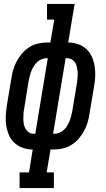

<svg xmlns="http://www.w3.org/2000/svg" viewBox="-20 -755 540 980"><path d="M80 205V125H128L147 8Q121 8 96.5 -0.5Q72 -9 54 -25.5Q36 -42 26 -65Q16 -88 12 -113Q8 -138 9.5 -164.5Q11 -191 15 -217L38 -354Q41 -377 47.5 -399Q54 -421 65.5 -442.5Q77 -464 93 -482.5Q109 -501 129.5 -514Q150 -527 173 -532.5Q196 -538 219 -538H237L257 -655H220V-735H361L328 -538Q354 -538 378.5 -529.5Q403 -521 421 -504.5Q439 -488 449 -465Q459 -442 463 -417Q467 -392 466 -365.5Q465 -339 460 -313L437 -176Q434 -153 427.5 -131Q421 -109 409.5 -87.5Q398 -66 382 -47.5Q366 -29 345.5 -16Q325 -3 302 2.5Q279 8 256 8H238L218 125H255V205ZM153 -72H160L224 -458H219Q206 -458 193 -453Q180 -448 170 -438.5Q160 -429 152.5 -417Q145 -405 140 -392.5Q135 -380 132 -367Q129 -354 126 -341L104 -204Q101 -190 100 -176.5Q99 -163 99 -149Q99 -135 101.5 -122Q104 -109 110.5 -97.5Q117 -86 128 -79Q139 -72 153 -72ZM251 -72H256Q269 -72 282 -77Q295 -82 305.5 -91.5Q316 -101 323 -113Q330 -125 335 -137.5Q340 -150 343.5 -163Q347 -176 349 -189L372 -326Q374 -340 375.5 -353.5Q377 -367 376.5 -381Q376 -395 373.5 -408Q371 -421 365 -432.5Q359 -444 347.5 -451Q336 -458 322 -458H315Z"/></svg>

Font: Iosevka Slab Medium Oblique
Style: Regular
Weight: 500
Italic angle: -9°
Monospace: yes
Designer: Belleve Invis
Foundry: Belleve Invis
Version: Version 11.1.1; ttfautohint (v1.8.3)